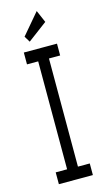

<svg xmlns="http://www.w3.org/2000/svg" viewBox="-123 -834 495 878"><g transform="rotate(-15 125.0 -395.5)"><path d="M81 -664 173 -733 148 -791 64 -692ZM41 0H202V-55H146V-567H199V-623H42V-567H95V-56H41Z"/></g></svg>

Font: Inconsolata UltraCondensed Thin
Style: Regular
Weight: 100
Width: 1
Monospace: yes
Designer: Raph Levien, Cyreal, Brenton Simpson
Foundry: Raph Levien, Cyreal, Google
Version: Version 3.100